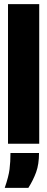

<svg xmlns="http://www.w3.org/2000/svg" viewBox="-20 -700 230 935"><path d="M19 -680H171V0H19ZM31 45H170Q170 100 156 138.5Q142 177 118 215H3Q22 160 26.5 124Q31 88 31 45Z"/></svg>

Font: Bricolage Grotesque 96pt Condensed ExBd
Style: Regular
Weight: 800
Width: 3
Designer: Mathieu Triay
Foundry: Atelier Triay
Version: Version 1.001;Glyphs 3.2 (3207)